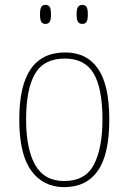

<svg xmlns="http://www.w3.org/2000/svg" viewBox="-20 -757 527 787"><path d="M243 10Q157 10 108 -57.5Q59 -125 59 -267Q59 -406 106 -474Q153 -542 247 -542Q336 -542 382 -475Q428 -408 428 -267Q428 -124 381 -57Q334 10 243 10ZM243 -15Q330 -15 365 -82.5Q400 -150 400 -267Q400 -394 364 -455.5Q328 -517 246 -517Q160 -517 123.5 -454.5Q87 -392 87 -267Q87 -146 124.5 -80.5Q162 -15 243 -15ZM317 -659Q306 -659 300 -667Q294 -675 294 -698Q294 -721 300 -729Q306 -737 317 -737Q329 -737 334.5 -729Q340 -721 340 -698Q340 -675 334.5 -667Q329 -659 317 -659ZM166 -659Q155 -659 149.5 -667Q144 -675 144 -698Q144 -721 149.5 -729Q155 -737 166 -737Q178 -737 183.5 -729Q189 -721 189 -698Q189 -675 183.5 -667Q178 -659 166 -659Z"/></svg>

Font: Noto Serif Lao SemiCondensed Thin
Style: Regular
Weight: 100
Width: 4
Designer: Monotype Design Team
Foundry: Monotype Imaging Inc.
Version: Version 2.003; ttfautohint (v1.8.4.7-5d5b)